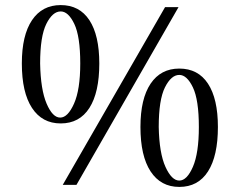

<svg xmlns="http://www.w3.org/2000/svg" viewBox="-20 -728 977 756"><path d="M219 -708Q293 -708 332 -648.5Q371 -589 371 -478Q371 -364 332 -303Q293 -242 219 -242Q146 -242 106 -303Q66 -364 66 -478Q66 -589 106 -648.5Q146 -708 219 -708ZM227 0 630 -700H683L281 0ZM217 -265Q247 -265 271.5 -320Q296 -375 296 -478Q296 -585 272.5 -634Q249 -683 219 -683Q187 -683 162.5 -634Q138 -585 138 -478Q140 -375 163.5 -320Q187 -265 217 -265ZM686 -458Q760 -458 799 -398.5Q838 -339 838 -228Q838 -114 799 -53Q760 8 686 8Q613 8 573 -53Q533 -114 533 -228Q533 -339 573 -398.5Q613 -458 686 -458ZM686 -17Q716 -17 739.5 -71Q763 -125 763 -228Q763 -335 739.5 -384Q716 -433 686 -433Q654 -433 629.5 -384Q605 -335 605 -228Q607 -125 631.5 -71Q656 -17 686 -17Z"/></svg>

Font: Bentinck
Style: Regular
Weight: 400
Designer: Jörg Drees
Foundry: Jörg Drees
Version: Version 1.000; ttfautohint (v1.8.4.7-5d5b)